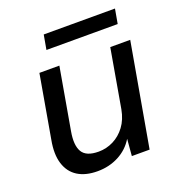

<svg xmlns="http://www.w3.org/2000/svg" viewBox="-126 -786 843 904"><g transform="rotate(-20 295.5 -334.0)"><path d="M211 12Q151 12 112 -12.5Q73 -37 58 -85Q43 -133 56 -202L111 -517H211L157 -208Q145 -141 165 -107Q185 -73 247 -73Q286 -73 321 -90.5Q356 -108 381 -141.5Q406 -175 415 -224L466 -517H566L475 0H386L393 -84Q365 -38 317 -13Q269 12 211 12ZM179 -607 192 -680H549L536 -607Z"/></g></svg>

Font: DM Sans 11pt Medium
Style: Italic
Weight: 500
Italic angle: -10°
Version: Version 4.004;gftools[0.9.30]